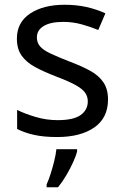

<svg xmlns="http://www.w3.org/2000/svg" viewBox="-20 -566 519 807"><path d="M434 -148Q434 -70 376 -30Q318 10 220 10Q164 10 123.5 1Q83 -8 52 -24V-104Q84 -88 129.5 -74.5Q175 -61 222 -61Q289 -61 319 -82.5Q349 -104 349 -140Q349 -160 338 -176Q327 -192 298.5 -208Q270 -224 217 -244Q165 -264 128 -284Q91 -304 71 -332Q51 -360 51 -404Q51 -472 106.5 -509Q162 -546 252 -546Q301 -546 343.5 -536.5Q386 -527 423 -510L393 -440Q359 -454 322 -464Q285 -474 246 -474Q192 -474 163.5 -456.5Q135 -439 135 -409Q135 -387 148 -371.5Q161 -356 191.5 -341.5Q222 -327 273 -307Q324 -288 360 -268Q396 -248 415 -219.5Q434 -191 434 -148ZM304 70Q300 88 287.5 115.5Q275 143 258.5 171Q242 199 224 221H176V209Q184 192 192.5 165.5Q201 139 208 110.5Q215 82 217 61H304Z"/></svg>

Font: Noto Sans Tai Le
Style: Regular
Weight: 400
Designer: Monotype Design Team
Foundry: Monotype Imaging Inc.
Version: Version 2.002; ttfautohint (v1.8.4.7-5d5b)